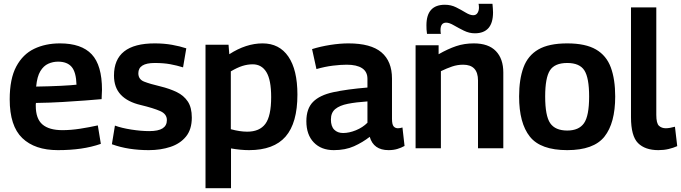

<svg xmlns="http://www.w3.org/2000/svg" viewBox="-20 -779 3579 1009"><path d="M284 10Q163 10 97 -53.5Q31 -117 31 -257Q31 -365 65.5 -429.5Q100 -494 159.5 -522.5Q219 -551 295 -551Q408 -551 462 -493.5Q516 -436 516 -307Q516 -299 515 -285Q514 -271 514 -258Q482 -255 429 -251Q376 -247 309.5 -243Q243 -239 169 -238Q168 -234 168 -230.5Q168 -227 168 -223Q168 -155 203 -125Q238 -95 308 -95Q352 -95 400.5 -102.5Q449 -110 494 -120L510 -23Q461 -6 405.5 2Q350 10 284 10ZM170 -324Q239 -325 299 -328Q359 -331 382 -334Q380 -400 356.5 -427.5Q333 -455 285 -455Q258 -455 233.5 -444Q209 -433 192 -405Q175 -377 170 -324Z M568 -21 584 -119Q619 -106 670.5 -98Q722 -90 764 -90Q812 -90 834.5 -104.5Q857 -119 857 -148Q857 -180 821.5 -195.5Q786 -211 720 -227Q651 -243 615 -281Q579 -319 579 -382Q579 -551 793 -551Q842 -551 884 -543.5Q926 -536 959 -525L942 -425Q910 -435 875 -441.5Q840 -448 793 -448Q707 -448 707 -394Q707 -362 737.5 -350Q768 -338 823 -325Q872 -313 909 -295Q946 -277 967 -245.5Q988 -214 988 -161Q988 -99 957.5 -61.5Q927 -24 875.5 -7Q824 10 762 10Q709 10 660.5 2.5Q612 -5 568 -21Z M1060 210V-544H1181L1185 -494Q1273 -551 1360 -551Q1448 -551 1495.5 -481.5Q1543 -412 1543 -282Q1543 -133 1481 -61.5Q1419 10 1289 10Q1245 10 1194 1V210ZM1279 -87Q1344 -87 1374.5 -128Q1405 -169 1405 -269Q1405 -359 1380 -400Q1355 -441 1308 -441Q1281 -441 1254 -432.5Q1227 -424 1193 -404V-100Q1241 -87 1279 -87Z M1590 -142Q1590 -208 1625 -243.5Q1660 -279 1731.5 -294.5Q1803 -310 1911 -319V-365Q1911 -402 1883 -420.5Q1855 -439 1802 -439Q1771 -439 1729.5 -434Q1688 -429 1643 -416L1620 -521Q1665 -535 1716 -543Q1767 -551 1811 -551Q1929 -551 1984.5 -504Q2040 -457 2040 -366V-155Q2040 -125 2048.5 -115Q2057 -105 2071 -105Q2076 -105 2082.5 -106Q2089 -107 2095 -109L2106 -12Q2088 -2 2067.5 4Q2047 10 2022 10Q1943 10 1923 -60Q1886 -31 1840.5 -10.5Q1795 10 1734 10Q1668 10 1629 -30.5Q1590 -71 1590 -142ZM1719 -151Q1719 -115 1736.5 -97.5Q1754 -80 1783 -80Q1815 -80 1850.5 -94.5Q1886 -109 1911 -134V-246Q1851 -242 1808 -233.5Q1765 -225 1742 -206Q1719 -187 1719 -151Z M2164 0V-541H2285V-494Q2334 -522 2377 -536.5Q2420 -551 2470 -551Q2547 -551 2586 -510.5Q2625 -470 2625 -398V0H2492V-356Q2492 -439 2414 -439Q2384 -439 2356 -429.5Q2328 -420 2297 -405V0ZM2224 -601Q2222 -613 2221.5 -624.5Q2221 -636 2221 -646Q2221 -754 2318 -754Q2350 -754 2377 -740.5Q2404 -727 2427 -713Q2450 -699 2467 -699Q2482 -699 2489.5 -711Q2497 -723 2497 -739Q2497 -750 2495 -759H2568Q2569 -747 2570 -735.5Q2571 -724 2571 -714Q2571 -604 2475 -604Q2446 -604 2417.5 -618Q2389 -632 2365 -646Q2341 -660 2325 -660Q2295 -660 2295 -621Q2295 -608 2297 -601Z M2708 -272Q2708 -362 2731 -424.5Q2754 -487 2809 -519Q2864 -551 2961 -551Q3057 -551 3112 -519Q3167 -487 3190 -424.5Q3213 -362 3213 -272Q3213 -132 3156.5 -61Q3100 10 2961 10Q2821 10 2764.5 -61Q2708 -132 2708 -272ZM2845 -272Q2845 -170 2871.5 -131.5Q2898 -93 2961 -93Q3022 -93 3049 -131.5Q3076 -170 3076 -272Q3076 -370 3051 -409Q3026 -448 2961 -448Q2895 -448 2870 -409Q2845 -370 2845 -272Z M3429 -740V-175Q3429 -131 3443 -118Q3457 -105 3479 -105Q3498 -105 3527 -113L3539 -11Q3519 -2 3494 4Q3469 10 3440 10Q3370 10 3333 -27Q3296 -64 3296 -163V-740Z"/></svg>

Font: Georama SemiBold
Style: Regular
Weight: 600
Designer: Jean-Baptiste Levee
Foundry: Production Type
Version: Version 1.000